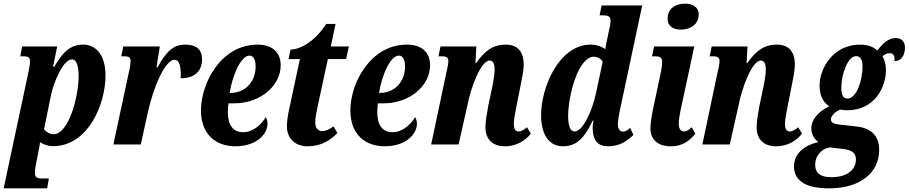

<svg xmlns="http://www.w3.org/2000/svg" viewBox="-44 -790 4969 1050"><path d="M-24 240H214L223 186H187C159 186 147 181 147 155C147 138 149 122 154 102L167 35C172 13 175 -13 175 -13C199 4 230 11 256 9C438 2 533 -218 533 -378C533 -486 483 -546 411 -546C335 -546 295 -497 253 -425H246L269 -536H77L67 -482H86C111 -482 120 -476 120 -454C120 -436 116 -420 112 -398ZM249 -56C227 -56 206 -71 197 -83L233 -261C249 -341 301 -465 350 -465C378 -465 386 -420 386 -373C386 -260 331 -56 249 -56Z M576 0H726L764 -173C797 -323 861 -463 910 -463C938 -463 947 -425 944 -362C1018 -362 1061 -398 1061 -467C1061 -518 1031 -546 968 -546C901 -546 862 -503 817 -421H812L830 -536H630L619 -482H640C658 -482 670 -476 670 -458C670 -436 665 -411 659 -387Z M1242 10C1363 10 1419 -60 1419 -113C1419 -128 1415 -142 1409 -149C1385 -108 1339 -67 1286 -67C1230 -67 1202 -107 1202 -177C1202 -197 1204 -212 1206 -225H1238C1382 -225 1491 -323 1491 -433C1491 -504 1445 -546 1364 -546C1166 -546 1055 -337 1055 -186C1055 -53 1139 10 1242 10ZM1212 -282C1227 -378 1273 -486 1321 -486C1342 -486 1354 -463 1354 -427C1354 -340 1294 -282 1219 -282Z M1637 10C1713 10 1761 -22 1801 -62L1780 -99C1761 -85 1739 -73 1717 -73C1696 -73 1680 -90 1680 -119C1680 -140 1684 -165 1691 -198L1749 -467H1849L1864 -536H1765L1791 -659H1740C1673 -556 1592 -519 1545 -519L1534 -467H1596L1537 -191C1531 -164 1525 -126 1525 -100C1525 -28 1576 10 1637 10Z M2059 10C2180 10 2236 -60 2236 -113C2236 -128 2232 -142 2226 -149C2202 -108 2156 -67 2103 -67C2047 -67 2019 -107 2019 -177C2019 -197 2021 -212 2023 -225H2055C2199 -225 2308 -323 2308 -433C2308 -504 2262 -546 2181 -546C1983 -546 1872 -337 1872 -186C1872 -53 1956 10 2059 10ZM2029 -282C2044 -378 2090 -486 2138 -486C2159 -486 2171 -463 2171 -427C2171 -340 2111 -282 2036 -282Z M2717 10C2786 10 2833 -26 2859 -59L2838 -94C2820 -79 2806 -71 2792 -71C2775 -71 2766 -85 2766 -111C2766 -138 2773 -172 2781 -212L2801 -313C2808 -350 2820 -402 2820 -438C2820 -495 2796 -546 2722 -546C2653 -546 2608 -514 2559 -444H2556L2561 -536H2365L2354 -482H2373C2398 -482 2408 -475 2408 -456C2408 -437 2402 -416 2398 -398L2314 0H2464L2513 -218C2530 -307 2585 -459 2634 -459C2656 -459 2661 -432 2661 -409C2661 -375 2649 -318 2643 -291L2626 -211C2617 -161 2612 -130 2611 -100C2608 -33 2646 10 2717 10Z M3035 10C3104 10 3150 -29 3197 -130H3202C3199 -118 3197 -102 3197 -93C3197 -16 3230 10 3282 10C3348 10 3388 -22 3420 -52L3402 -91C3393 -81 3377 -70 3364 -70C3347 -70 3335 -83 3335 -110C3335 -134 3344 -180 3352 -215L3468 -760H3246L3235 -706H3254C3284 -706 3295 -698 3295 -678C3295 -660 3291 -642 3286 -622L3278 -582C3275 -570 3268 -538 3266 -521C3246 -536 3216 -546 3185 -546C3017 -546 2915 -318 2915 -159C2915 -67 2950 10 3035 10ZM3099 -71C3078 -71 3063 -93 3063 -156C3063 -266 3118 -480 3204 -480C3220 -480 3241 -471 3252 -453L3217 -288C3195 -180 3142 -71 3099 -71Z M3679 -628C3728 -628 3777 -654 3777 -711C3777 -753 3741 -770 3702 -770C3654 -770 3607 -747 3607 -687C3607 -646 3639 -628 3679 -628ZM3624 10C3696 10 3730 -26 3759 -59L3739 -94C3722 -79 3712 -71 3696 -71C3679 -71 3668 -86 3668 -112C3668 -138 3674 -170 3683 -211L3753 -536H3533L3522 -482H3539C3567 -482 3577 -475 3577 -452C3577 -438 3574 -411 3567 -380L3539 -249C3522 -172 3513 -120 3513 -89C3513 -27 3553 10 3624 10Z M4200 10C4269 10 4316 -26 4342 -59L4321 -94C4303 -79 4289 -71 4275 -71C4258 -71 4249 -85 4249 -111C4249 -138 4256 -172 4264 -212L4284 -313C4291 -350 4303 -402 4303 -438C4303 -495 4279 -546 4205 -546C4136 -546 4091 -514 4042 -444H4039L4044 -536H3848L3837 -482H3856C3881 -482 3891 -475 3891 -456C3891 -437 3885 -416 3881 -398L3797 0H3947L3996 -218C4013 -307 4068 -459 4117 -459C4139 -459 4144 -432 4144 -409C4144 -375 4132 -318 4126 -291L4109 -211C4100 -161 4095 -130 4094 -100C4091 -33 4129 10 4200 10Z M4490 240C4663 240 4764 152 4764 31C4764 -49 4719 -89 4643 -98L4545 -109C4520 -112 4500 -117 4500 -138C4500 -155 4523 -180 4552 -191C4564 -188 4574 -187 4590 -187C4736 -187 4801 -309 4801 -408C4801 -435 4794 -462 4782 -483C4795 -492 4805 -499 4821 -499C4843 -499 4850 -485 4848 -456C4893 -456 4905 -499 4905 -531C4905 -559 4889 -582 4854 -582C4814 -582 4783 -551 4754 -514C4731 -536 4697 -546 4660 -546C4512 -546 4438 -417 4438 -321C4438 -269 4457 -230 4491 -209C4431 -179 4393 -137 4393 -88C4393 -52 4412 -27 4432 -13C4364 1 4298 45 4298 119C4298 191 4351 240 4490 240ZM4591 -251C4569 -251 4557 -268 4557 -310C4557 -382 4591 -483 4638 -483C4661 -483 4673 -465 4673 -425C4673 -353 4641 -251 4591 -251ZM4503 179C4432 179 4414 148 4414 111C4414 64 4447 24 4493 16L4560 24C4617 29 4637 48 4637 82C4637 133 4595 179 4503 179Z"/></svg>

Font: Noto Serif Condensed Extra
Style: Italic
Weight: 800
Width: 3
Italic angle: -12°
Designer: Monotype Design Team
Foundry: Monotype Imaging Inc.
Version: Version 1.901